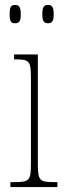

<svg xmlns="http://www.w3.org/2000/svg" viewBox="-20 -756 259 776"><path d="M174 -662C190 -662 197 -670 197 -698C197 -728 190 -736 174 -736C158 -736 151 -728 151 -698C151 -670 158 -662 174 -662ZM41 -662C57 -662 64 -670 64 -698C64 -728 57 -736 41 -736C24 -736 19 -728 19 -698C19 -670 24 -662 41 -662ZM22 0H212V-20H199C139 -20 133 -26 133 -96V-536H37V-516H43C101 -516 105 -508 105 -437V-96C105 -26 99 -20 38 -20H22Z"/></svg>

Font: Noto Serif Devanagari ExtraCondensed Thin
Style: Regular
Weight: 100
Width: 2
Designer: Universal Thirst, Indian Type Foundry and the Monotype Design Team
Foundry: Monotype Imaging Inc.
Version: Version 2.004